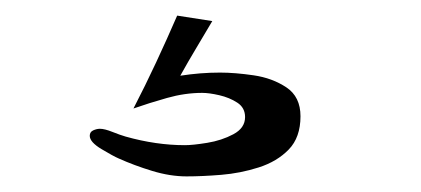

<svg xmlns="http://www.w3.org/2000/svg" viewBox="-20 -51 540 246"><path d="M365 98Q365 125 350 140.5Q335 156 311.5 163.5Q288 171 263.5 173Q239 175 219 175Q198 175 175 168Q152 161 132 152Q125 149 110 140Q95 131 95 123Q95 118 99.5 116Q104 114 108 114Q114 114 124 118Q134 122 141 124Q180 135 217 135Q227 135 245.5 132Q264 129 279 121Q294 113 294 99Q294 87 284 80.5Q274 74 261 71Q248 68 239 68Q217 68 194 74.5Q171 81 151 88Q166 59 180 29Q194 -1 207 -31L252 -24Q242 -7 231.5 10.5Q221 28 211 46Q224 44 236.5 43Q249 42 262 42Q281 42 305 45.5Q329 49 347 61Q365 73 365 98Z"/></svg>

Font: Kaisei Decol Medium
Style: Regular
Weight: 500
Designer: Font-Kai, 金井和夫
Foundry: KAZUO KANAI
Version: Version 5.003